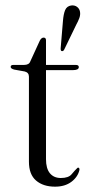

<svg xmlns="http://www.w3.org/2000/svg" viewBox="-20 -693 342 720"><path d="M72.5 -425 33.5 -432Q20 -435.5 20 -442Q20 -449.5 29.5 -449.5H69.5Q89 -449.5 93.5 -462.5L129 -540Q135 -552 143.5 -552Q152.5 -552 152.5 -542V-449.5H264.5Q275.5 -449.5 275.5 -441.5Q275.5 -430 253.5 -430H152.5V-96Q152.5 -61 167.2 -43.2Q182 -25.5 208 -25.5Q237 -25.5 248.5 -39.5Q260 -53.5 271 -64Q278.5 -66 278 -56Q272 -29.5 247.8 -11.2Q223.5 7 186.5 7Q142 7 115.2 -16Q88.5 -39 88.5 -86.5V-405.5Q88.5 -421 72.5 -425ZM216 -613.5Q218 -640 224.2 -655Q230.5 -670 247 -672.5Q260 -674 269 -667.2Q278 -660.5 280 -649Q282 -637.5 277.5 -625.2Q273 -613 265.5 -599.5L220.5 -506.5Q217 -500 211 -501.5Q207 -503 207.5 -512Z"/></svg>

Font: Fraunces 72pt Light
Style: Regular
Weight: 300
Version: Version 1.000;[0bf87f6ff]